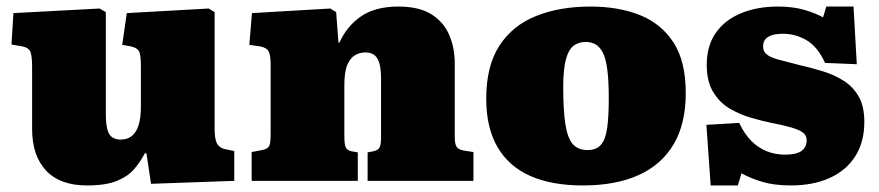

<svg xmlns="http://www.w3.org/2000/svg" viewBox="-20 -552 2683 586"><path d="M246 14Q163 14 120.5 -31.5Q78 -77 78 -158V-350Q78 -377 73.5 -392Q69 -407 45 -411L15 -416L21 -512L284 -526L303 -515V-205Q303 -175 307.5 -157.5Q312 -140 322.5 -133Q333 -126 348 -126Q369 -126 382.5 -137Q396 -148 403 -170Q410 -192 410 -226V-351Q410 -387 403.5 -397Q397 -407 377 -411L353 -415L367 -512L617 -526L635 -515V-161Q635 -128 642 -114.5Q649 -101 666 -97L695 -91V0L441 9L427 -84H422Q409 -59 390 -36.5Q371 -14 337 0Q303 14 246 14Z M748 0V-88L780 -94Q796 -97 801 -105.5Q806 -114 806 -141V-354Q806 -383 800 -395Q794 -407 771 -411L741 -415L749 -512L988 -526L1006 -515L1013 -422H1016Q1039 -473 1082.5 -502.5Q1126 -532 1196 -532Q1259 -532 1296.5 -508.5Q1334 -485 1351 -445.5Q1368 -406 1368 -358V-133Q1368 -113 1373.5 -104Q1379 -95 1398 -92L1425 -88V0H1102V-87L1118 -90Q1134 -93 1138.5 -102Q1143 -111 1143 -132V-310Q1143 -341 1138 -358.5Q1133 -376 1122.5 -384Q1112 -392 1095 -392Q1078 -392 1063.5 -383.5Q1049 -375 1040 -354Q1031 -333 1031 -292V-134Q1031 -113 1035 -103Q1039 -93 1054 -90L1072 -87V0Z M1759 14Q1664 14 1598.5 -15Q1533 -44 1498.5 -103Q1464 -162 1464 -251Q1464 -351 1504.5 -413Q1545 -475 1617 -503.5Q1689 -532 1782 -532Q1868 -532 1933 -506Q1998 -480 2035.5 -422.5Q2073 -365 2073 -268Q2073 -175 2036.5 -112.5Q2000 -50 1930 -18Q1860 14 1759 14ZM1773 -94Q1800 -94 1814 -110Q1828 -126 1833 -160.5Q1838 -195 1838 -251Q1838 -306 1833.5 -340Q1829 -374 1819.5 -392Q1810 -410 1797 -417Q1784 -424 1767 -424Q1747 -424 1731.5 -413Q1716 -402 1707.5 -372Q1699 -342 1699 -285Q1699 -216 1705.5 -173.5Q1712 -131 1728 -112.5Q1744 -94 1773 -94Z M2149 14 2136 -171 2236 -177Q2252 -143 2273 -122Q2294 -101 2320 -90.5Q2346 -80 2376 -80Q2411 -80 2426.5 -91.5Q2442 -103 2442 -124Q2442 -139 2430.5 -147.5Q2419 -156 2395 -163Q2371 -170 2334 -177Q2305 -183 2271 -193Q2237 -203 2206.5 -221Q2176 -239 2156.5 -271.5Q2137 -304 2137 -354Q2137 -412 2164.5 -451.5Q2192 -491 2241.5 -511.5Q2291 -532 2354 -532Q2400 -532 2434.5 -522Q2469 -512 2492 -499L2502 -532H2585L2595 -356L2498 -360Q2476 -409 2442 -429Q2408 -449 2369 -449Q2340 -449 2324.5 -439.5Q2309 -430 2309 -410Q2309 -395 2320 -386Q2331 -377 2354.5 -370.5Q2378 -364 2414 -355Q2453 -346 2489.5 -335Q2526 -324 2555 -305.5Q2584 -287 2601 -257Q2618 -227 2618 -180Q2618 -118 2590 -74.5Q2562 -31 2511.5 -8.5Q2461 14 2394 14Q2343 14 2306.5 3Q2270 -8 2243 -23L2232 14Z"/></svg>

Font: Literata 18pt Black
Style: Regular
Weight: 900
Designer: Latin by Veronika Burian and Jose Scaglione. Greek by Irene Vlachou. Cyrillic by Vera Evstafieva.
Foundry: TypeTogether
Version: Version 3.103;gftools[0.9.29]